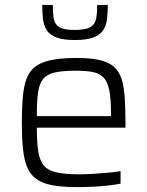

<svg xmlns="http://www.w3.org/2000/svg" viewBox="-20 -754 600 782"><path d="M293 8Q233 8 193 0.5Q153 -7 128 -25Q103 -43 90.5 -73.5Q78 -104 73.5 -148.5Q69 -193 69 -254Q69 -327 75 -377.5Q81 -428 101.5 -459Q122 -490 167.5 -504Q213 -518 292 -518Q349 -518 385.5 -509.5Q422 -501 443.5 -482.5Q465 -464 475 -433Q485 -402 488 -358Q491 -314 491 -255V-234H130Q130 -176 135.5 -139Q141 -102 157.5 -81Q174 -60 209.5 -52Q245 -44 305 -44Q330 -44 360 -46Q390 -48 419 -50.5Q448 -53 471 -57V-6Q451 -2 421 1.5Q391 5 358 6.5Q325 8 293 8ZM432 -263V-296Q432 -353 425 -387Q418 -421 402 -438Q386 -455 358.5 -460.5Q331 -466 289 -466Q236 -466 204 -459Q172 -452 156 -432.5Q140 -413 135 -377Q130 -341 130 -281H451ZM285 -591Q237 -591 209.5 -601.5Q182 -612 170 -631.5Q158 -651 155 -676.5Q152 -702 152 -734H195Q195 -701 199 -678Q203 -655 221.5 -643.5Q240 -632 285 -632Q329 -632 348 -643.5Q367 -655 371.5 -678Q376 -701 376 -734H419Q419 -702 416 -676.5Q413 -651 400.5 -631.5Q388 -612 360.5 -601.5Q333 -591 285 -591Z"/></svg>

Font: Saira Thin Light
Style: Regular
Weight: 300
Version: Version 1.101